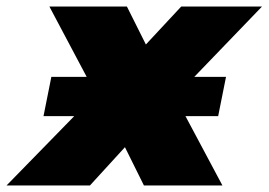

<svg xmlns="http://www.w3.org/2000/svg" viewBox="-80 -567 821 587"><path d="M77 -332H185L71 -547H308L366 -431L474 -547H721L514 -332H611L587 -212H487L600 0H360L302 -117L195 0H-60L147 -212H53Z"/></svg>

Font: Argentum Sans Black
Style: Italic
Weight: 900
Italic angle: -11°
Designer: Julieta Ulanovsky (font), Cristiano Sobral (main changes and remaster)
Foundry: Julieta Ulanovsky (font), Cristiano Sobral (main changes and remaster)
Version: Version 2.007;June 15, 2022;FontCreator 14.0.0.2814 64-bit; 